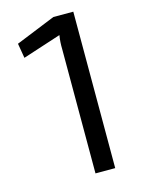

<svg xmlns="http://www.w3.org/2000/svg" viewBox="-107 -754 609 818"><g transform="rotate(-15 197.5 -345.0)"><path d="M211 0V-549Q210 -579 215 -609L46 -554L35 -619L210 -690H298V0Z"/></g></svg>

Font: Taylor Sans
Style: Regular
Weight: 400
Italic angle: -8°
Designer: Natanael Gama
Version: Version 1.001 September 8, 2015